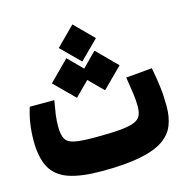

<svg xmlns="http://www.w3.org/2000/svg" viewBox="-96 -712 777 805"><g transform="rotate(-15 293.0 -309.0)"><path d="M248.5 4.9Q158.7 4.9 105.2 -13.9Q51.8 -32.7 28.3 -75.9Q4.9 -119.1 4.9 -192.4Q4.9 -268.6 26.4 -334.5H132.8Q126.5 -298.8 123 -274.2Q119.6 -249.5 119.6 -223.1Q119.6 -187 129.9 -168.9Q140.1 -150.9 169.9 -145Q199.7 -139.2 258.3 -139.2Q326.2 -139.2 366.9 -142.8Q407.7 -146.5 428.7 -155.3Q449.7 -164.1 456.8 -179.4Q463.9 -194.8 463.9 -218.8Q463.9 -247.6 459.7 -275.4Q455.6 -303.2 448.7 -347.7L562.5 -357.9Q571.8 -309.1 576.4 -271Q581.1 -232.9 581.1 -187Q581.1 -141.6 567.1 -106Q553.2 -70.3 517.1 -45.7Q481 -21 416 -8.1Q351.1 4.9 248.5 4.9ZM349.1 -319.3 288.1 -380.4 227.1 -319.3 141.1 -404.8 227.1 -491.2 288.1 -429.7 349.1 -491.2 435.1 -404.8ZM288.1 -460.4 207.5 -540.5 288.1 -621.6 368.7 -540.5Z"/></g></svg>

Font: Cascadia Code NF
Style: Bold
Weight: 700
Monospace: yes
Designer: Aaron Bell
Foundry: Saja Typeworks
Version: Version 2404.023; ttfautohint (v1.8.4)